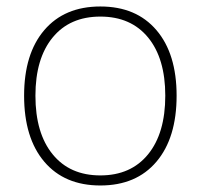

<svg xmlns="http://www.w3.org/2000/svg" viewBox="-20 -567 622 595"><path d="M54.7 -270.5Q54.7 -400.4 117.2 -473.6Q179.7 -546.9 291 -546.9Q402.3 -546.9 464.8 -473.6Q527.3 -400.4 527.3 -270.5Q527.3 -139.6 464.8 -65.9Q402.3 7.8 291 7.8Q179.7 7.8 117.2 -65.9Q54.7 -139.6 54.7 -270.5ZM492.2 -270.5Q492.2 -385.7 439 -450.7Q385.7 -515.6 291 -515.6Q196.3 -515.6 143.1 -450.7Q89.8 -385.7 89.8 -270.5Q89.8 -154.3 143.1 -88.9Q196.3 -23.4 291 -23.4Q385.7 -23.4 439 -88.9Q492.2 -154.3 492.2 -270.5Z"/></svg>

Font: Min Sans VF VF
Style: Regular
Weight: 400
Designer: Jinseong-Kim, NotoSansCJK, Nunito
Foundry: Jinseong-Kim
Version: Version 1.420;Glyphs 3.1.2 (3151)